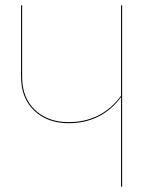

<svg xmlns="http://www.w3.org/2000/svg" viewBox="-20 -700 607 720"><path d="M438 -680V0H434V-336Q361 -238 237 -238Q158 -238 108.5 -285Q59 -332 59 -412V-680H63V-412Q63 -333 111.5 -287.5Q160 -242 237 -242Q361 -242 434 -341V-680Z"/></svg>

Font: FiraGO Four
Style: Regular
Weight: 100
Designer: bBox Type
Foundry: bBox Type GmbH
Version: Version 1.001